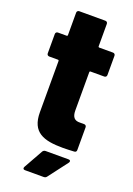

<svg xmlns="http://www.w3.org/2000/svg" viewBox="-155 -708 646 934"><g transform="rotate(20 168.0 -241.5)"><path d="M321 -405V-505C321 -512 316 -517 309 -517H238C235 -517 233 -519 233 -522V-638C233 -645 228 -650 221 -650H86C79 -650 74 -645 74 -638V-522C74 -519 72 -517 69 -517H24C17 -517 12 -512 12 -505V-405C12 -398 17 -393 24 -393H69C72 -393 74 -391 74 -388V-123C74 -19 138 2 238 2C256 2 276 1 296 0C304 0 308 -5 308 -12V-130C308 -137 303 -142 296 -142H274C247 -141 233 -155 233 -190V-388C233 -391 235 -393 238 -393H309C316 -393 321 -398 321 -405ZM102 167H199C205 167 210 165 214 160L290 60C292 57 293 55 293 52C293 48 290 45 283 45H165C159 45 153 48 150 53L94 153C90 161 93 167 102 167Z"/></g></svg>

Font: Barlow Semi Condensed ExtraBold
Style: Regular
Weight: 800
Width: 4
Designer: Jeremy Tribby
Foundry: Tribby Type
Version: Version 1.422;hotconv 1.0.109;makeotfexe 2.5.65596